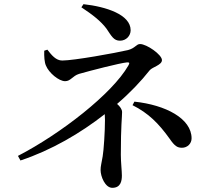

<svg xmlns="http://www.w3.org/2000/svg" viewBox="-20 -839 1040 920"><path d="M380 -819 370 -804C423 -769 463 -738 490 -702C515 -665 525 -644 555 -644C585 -644 606 -668 606 -694C606 -769 489 -807 380 -819ZM624 -352 615 -335C691 -297 740 -248 793 -174C817 -139 830 -131 852 -131C878 -131 898 -151 898 -176C898 -271 774 -336 624 -352ZM483 -264C483 -209 477 -118 472 -90C466 -53 462 -44 462 -24C462 7 484 61 518 61C558 61 564 29 564 2C564 -20 559 -62 559 -97C559 -240 565 -277 565 -302C565 -315 555 -329 541 -341C603 -394 656 -450 697 -502C710 -518 756 -527 756 -551C756 -577 683 -628 651 -628C633 -628 628 -608 593 -599C533 -585 334 -549 278 -549C248 -549 227 -575 207 -601L192 -596C191 -569 193 -540 200 -525C214 -490 262 -450 292 -450C319 -450 327 -475 359 -485C411 -500 555 -537 588 -540C601 -541 602 -537 595 -525C518 -390 271 -198 66 -92L78 -70C226 -119 366 -201 482 -292Z"/></svg>

Font: Noto Serif CJK HK SemiBold
Style: Regular
Weight: 600
Designer: Ryoko NISHIZUKA 西塚涼子 (kana & ideographs); Frank Grießhammer (Latin, Greek & Cyrillic); Wenlong ZHANG 张文龙 (bopomofo); San
Foundry: Adobe
Version: Version 2.001;hotconv 1.1.0;makeotfexe 2.6.0